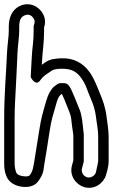

<svg xmlns="http://www.w3.org/2000/svg" viewBox="-21 -847 540 919"><path d="M141 -757C146 -748 146 -740 142 -729C141 -726 140 -723 140 -720V-698C140 -677 139 -657 137 -640C131 -595 129 -530 126 -478C126 -478 149 -430 172 -463C189 -487 203 -492 227 -509C233 -513 248 -518 274 -518C316 -518 343 -509 369 -472C387 -446 392 -430 402 -403C418 -363 433 -335 439 -283C443 -248 449 -229 449 -189V-76C449 -74 445 -52 438 -22C435 -13 430 -7 421 -2C392 14 363 -15 372 -43L377 -63C380 -72 380 -71 380 -77V-202V-205L378 -221C374 -257 372 -294 359 -325C349 -348 342 -369 332 -391C322 -412 319 -427 304 -442C295 -451 284 -449 268 -449C257 -449 247 -439 241 -435C231 -428 226 -420 219 -409C210 -395 204 -377 197 -353C182 -299 177 -287 167 -224C157 -160 151 -125 142 -68L137 -42C134 -30 130 -19 121 -8C118 -5 111 0 87 -4C65 -8 59 -15 56 -23C52 -35 49 -49 49 -66V-279C49 -310 50 -336 51 -357C56 -439 59 -519 63 -599C64 -625 71 -672 71 -698V-719C71 -752 80 -765 94 -772C115 -783 132 -773 141 -757ZM71 -817C36 -799 21 -762 21 -719V-698C21 -673 14 -626 13 -601C8 -491 -1 -394 -1 -279V-66C-1 -45 1 -26 8 -8C18 22 45 40 78 46C109 51 141 47 160 23C173 6 183 -11 187 -32L191 -60C201 -118 206 -151 216 -216C226 -280 230 -285 245 -339C254 -371 258 -386 275 -398C283 -382 292 -360 299 -341C306 -324 318 -298 320 -277C322 -252 325 -238 328 -215L330 -200V-79L324 -57C309 -6 343 36 380 48C431 64 475 29 486 -8C496 -39 499 -62 499 -76V-189C499 -229 493 -253 489 -289C483 -336 471 -367 456 -403C441 -439 431 -468 409 -500C376 -547 330 -570 273 -568C244 -567 218 -564 198 -550C191 -545 185 -541 179 -537C182 -600 190 -639 190 -698V-716C197 -736 196 -760 185 -780C167 -815 120 -842 71 -817Z"/></svg>

Font: AppleStorm
Style: XbdOut
Weight: 800
Foundry: Cannot Into Space Fonts
Version: Version 1.01